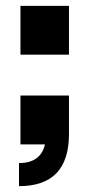

<svg xmlns="http://www.w3.org/2000/svg" viewBox="-20 -494 306 657"><path d="M45 143V64Q119 64 134 0H50V-167H216V-35Q216 143 45 143ZM216 -307H50V-474H216Z"/></svg>

Font: Tanohe Sans
Style: Bold
Weight: 700
Designer: Village Type and Design LLC & Cristiano Sobral
Foundry: Cooper Hewitt Smithsonian Design Museum
Version: Version 1.00;September 29, 2021;FontCreator 13.0.0.2655 64-b